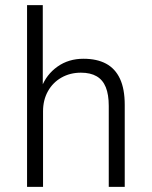

<svg xmlns="http://www.w3.org/2000/svg" viewBox="-20 -725 588 745"><path d="M85 0V-705H146V-386H141Q160 -436 203 -466.5Q246 -497 304 -497Q356 -497 391.5 -478Q427 -459 445.5 -419.5Q464 -380 464 -318V0H402V-314Q402 -358 390.5 -386.5Q379 -415 355 -429Q331 -443 294 -443Q252 -443 218.5 -424Q185 -405 166 -371Q147 -337 147 -293V0Z"/></svg>

Font: Nunito Sans 10pt SemiCondensed Light
Style: Regular
Weight: 300
Width: 4
Designer: Vernon Adams
Foundry: Vernon Adams
Version: Version 3.101;gftools[0.9.27]